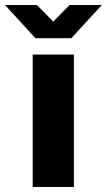

<svg xmlns="http://www.w3.org/2000/svg" viewBox="-68 -744 425 764"><path d="M-48 -724 73 -592H216L337 -724H209L144 -658L79 -724ZM62 0H226V-527H62Z"/></svg>

Font: Archivo ExtraBold
Style: Regular
Weight: 800
Designer: Hector Gatti
Foundry: Omnibus-Type
Version: Version 2.001